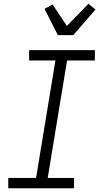

<svg xmlns="http://www.w3.org/2000/svg" viewBox="-20 -1002 540 1022"><path d="M24 0V-55H172L275 -680H135V-735H485V-680H337L234 -55H374V0ZM288 -815 217 -955 260 -978 336 -864 451 -982 488 -951 370 -815Z"/></svg>

Font: Iosevka Curly Light
Style: Italic
Weight: 300
Italic angle: -9°
Monospace: yes
Designer: Belleve Invis
Foundry: Belleve Invis
Version: Version 22.1.2; ttfautohint (v1.8.4)